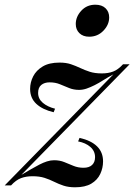

<svg xmlns="http://www.w3.org/2000/svg" viewBox="-63 -788 571 816"><path d="M28 -45Q50 -58 69 -69Q88 -80 104.5 -88.5Q121 -97 136.5 -102Q152 -107 167 -107Q191 -107 210.5 -99Q230 -91 249.5 -83Q269 -75 292 -75Q316 -75 328.5 -87Q341 -99 341 -120Q341 -146 321 -163.5Q301 -181 269 -187L275 -202Q324 -191 349.5 -166Q375 -141 375 -102Q375 -74 363 -48.5Q351 -23 325 -7.5Q299 8 256 8Q228 8 207 1Q186 -6 167 -15.5Q148 -25 126.5 -32Q105 -39 75 -39Q48 -39 26.5 -31Q5 -23 -16 0H-43L419 -472Q396 -460 376.5 -447.5Q357 -435 339 -426Q321 -417 305 -411.5Q289 -406 273 -406Q250 -406 230.5 -414Q211 -422 191.5 -430Q172 -438 148 -438Q126 -438 112.5 -427Q99 -416 99 -393Q99 -368 119 -351Q139 -334 171 -326L165 -311Q118 -322 91.5 -346.5Q65 -371 65 -410Q65 -438 78 -463.5Q91 -489 118.5 -505.5Q146 -522 190 -522Q218 -522 238.5 -515Q259 -508 278 -499Q297 -490 318.5 -483Q340 -476 370 -476Q397 -476 418 -484Q439 -492 460 -515H488ZM259 -686Q259 -717 282.5 -742.5Q306 -768 342 -768Q370 -768 385.5 -753Q401 -738 401 -714Q401 -683 376.5 -657.5Q352 -632 316 -632Q290 -632 274.5 -647Q259 -662 259 -686Z"/></svg>

Font: Playfair Display Medium
Style: Italic
Weight: 500
Italic angle: -14°
Designer: Claus Eggers Sørensen
Foundry: Claus Eggers Sørensen
Version: Version 1.203